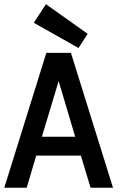

<svg xmlns="http://www.w3.org/2000/svg" viewBox="-49 -887 615 907"><path d="M378.9 0 333 -151.9H122.1L77.1 0H-28.8L169.9 -637.2H286.1L484.9 0ZM148.9 -241.2H306.2L228 -503.9ZM168 -867.2 365.2 -727.1 321.8 -660.2 110.8 -779.3Z"/></svg>

Font: Anonymous Pro
Style: Bold
Weight: 700
Monospace: yes
Designer: Mark Simonson
Version: Version 1.003